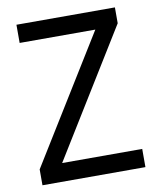

<svg xmlns="http://www.w3.org/2000/svg" viewBox="-81 -779 701 843"><g transform="rotate(-10 269.5 -357.0)"><path d="M499 0H40V-70.8L387.2 -632.8H49.8V-713.9H488.8V-643.1L142.1 -81.1H499Z"/></g></svg>

Font: WenQuanYi Micro Hei
Style: Regular
Weight: 400
Foundry: Ascender Corporation
Version: Version 0.2.0-beta